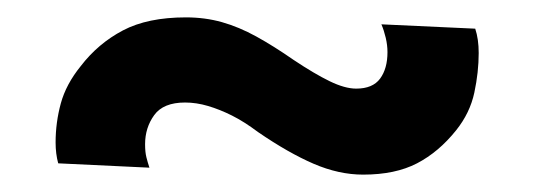

<svg xmlns="http://www.w3.org/2000/svg" viewBox="-20 -360 615 221"><path d="M152 -167Q150 -173 148.5 -179Q147 -185 147 -194Q147 -213 157.5 -227.5Q168 -242 193 -242Q206 -242 219.5 -238Q233 -234 247 -227Q261 -220 277 -208Q312 -184 341 -171.5Q370 -159 398 -159Q435 -159 460 -172Q485 -185 505 -210Q521 -230 526 -253.5Q531 -277 531 -299Q531 -307 530 -314Q529 -321 527 -327L419 -332Q422 -325 424 -316.5Q426 -308 426 -300Q426 -281 417.5 -269.5Q409 -258 390 -258Q377 -258 359.5 -266.5Q342 -275 318 -291Q295 -307 275 -318Q255 -329 235.5 -334.5Q216 -340 194 -340Q150 -340 121.5 -325Q93 -310 73 -284Q56 -263 50 -241Q44 -219 44 -196Q44 -183 47 -172Z"/></svg>

Font: Jost SemiBold
Style: Regular
Weight: 600
Version: Version 3.710